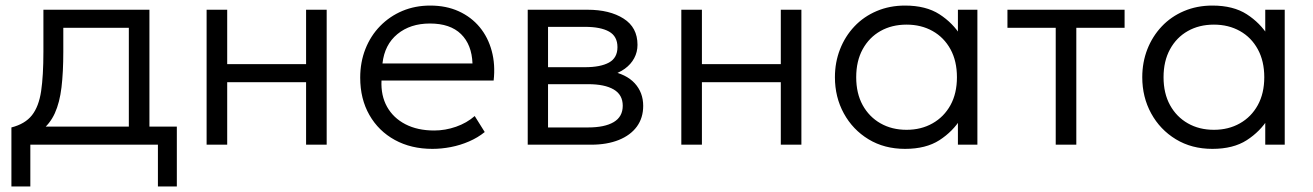

<svg xmlns="http://www.w3.org/2000/svg" viewBox="-20 -520 4720 690"><path d="M443 0V-420H207.5V-334Q207.5 -261 201 -206.2Q194.5 -151.5 177 -113Q159.5 -74.5 127.5 -50.2Q95.5 -26 45 -14.5L21 -62Q70 -74.5 94.8 -105.8Q119.5 -137 127.8 -192.5Q136 -248 136 -334V-485H517V0ZM21 150V-62L77.5 -55L88.5 -65H615.5V150H547.5V0H89V150Z M722.5 0V-485H796.5V-289.5H1080V-485H1154V0H1080V-224.5H796.5V0Z M1534 15Q1457.5 15 1399 -17Q1340.5 -49 1307.5 -106.8Q1274.5 -164.5 1274.5 -241Q1274.5 -296.5 1293.2 -344Q1312 -391.5 1346.2 -426.5Q1380.5 -461.5 1426.2 -480.8Q1472 -500 1526 -500Q1583.5 -500 1628.5 -479.5Q1673.5 -459 1703.8 -422.5Q1734 -386 1747.2 -336.8Q1760.5 -287.5 1754 -230.5H1351Q1348.5 -176.5 1371 -136.2Q1393.5 -96 1437 -73.5Q1480.5 -51 1540.5 -51Q1580 -51 1618.8 -64.5Q1657.5 -78 1686 -103L1722 -45.5Q1697.5 -25.5 1665.8 -11.8Q1634 2 1600.2 8.5Q1566.5 15 1534 15ZM1354.5 -292H1678Q1675.5 -359.5 1636.8 -397.5Q1598 -435.5 1525 -435.5Q1454.5 -435.5 1408.2 -397.5Q1362 -359.5 1354.5 -292Z M1876.5 0V-485H2091.5Q2171 -485 2221 -453.2Q2271 -421.5 2271 -359Q2271 -333 2259.2 -311Q2247.5 -289 2225.5 -273Q2203.5 -257 2172.5 -249L2171 -265Q2230.5 -254 2261 -220.8Q2291.5 -187.5 2291.5 -139.5Q2291.5 -96.5 2268.8 -65.2Q2246 -34 2203.8 -17Q2161.5 0 2104 0ZM1949.5 -62H2093.5Q2153 -62 2185.5 -81.2Q2218 -100.5 2218 -140Q2218 -179.5 2185.5 -198.5Q2153 -217.5 2093.5 -217.5H1936V-278.5H2082.5Q2138 -278.5 2168.5 -295.2Q2199 -312 2199 -350.5Q2199 -389.5 2168.8 -406.5Q2138.5 -423.5 2082.5 -423.5H1949.5Z M2428.5 0V-485H2502.5V-289.5H2786V-485H2860V0H2786V-224.5H2502.5V0Z M3232.5 15Q3158 15 3101.2 -19.5Q3044.5 -54 3012.5 -112.5Q2980.5 -171 2980.5 -242.5Q2980.5 -296 2998.8 -342.8Q3017 -389.5 3050.5 -425Q3084 -460.5 3130.5 -480.2Q3177 -500 3232.5 -500Q3307.5 -500 3356 -468.8Q3404.5 -437.5 3433.5 -390.5L3422.5 -374.5V-485H3492.5V0H3422.5V-110.5L3433.5 -94.5Q3404.5 -47.5 3356 -16.2Q3307.5 15 3232.5 15ZM3238 -53.5Q3290.5 -53.5 3331.5 -76.8Q3372.5 -100 3395.8 -142.2Q3419 -184.5 3419 -242.5Q3419 -300.5 3395.8 -343Q3372.5 -385.5 3331.5 -408.5Q3290.5 -431.5 3238 -431.5Q3185 -431.5 3144.2 -408.5Q3103.5 -385.5 3080.2 -343Q3057 -300.5 3057 -242.5Q3057 -184.5 3080.2 -142.2Q3103.5 -100 3144.2 -76.8Q3185 -53.5 3238 -53.5Z M3774 0V-420H3600.5V-485H4021.5V-420H3848V0Z M4337 15Q4262.5 15 4205.8 -19.5Q4149 -54 4117 -112.5Q4085 -171 4085 -242.5Q4085 -296 4103.2 -342.8Q4121.5 -389.5 4155 -425Q4188.5 -460.5 4235 -480.2Q4281.5 -500 4337 -500Q4412 -500 4460.5 -468.8Q4509 -437.5 4538 -390.5L4527 -374.5V-485H4597V0H4527V-110.5L4538 -94.5Q4509 -47.5 4460.5 -16.2Q4412 15 4337 15ZM4342.5 -53.5Q4395 -53.5 4436 -76.8Q4477 -100 4500.2 -142.2Q4523.5 -184.5 4523.5 -242.5Q4523.5 -300.5 4500.2 -343Q4477 -385.5 4436 -408.5Q4395 -431.5 4342.5 -431.5Q4289.5 -431.5 4248.8 -408.5Q4208 -385.5 4184.8 -343Q4161.5 -300.5 4161.5 -242.5Q4161.5 -184.5 4184.8 -142.2Q4208 -100 4248.8 -76.8Q4289.5 -53.5 4342.5 -53.5Z"/></svg>

Font: Geologica Cursive ExtraLight
Style: Regular
Weight: 250
Designer: Sindre Bremnes, Frode Helland
Foundry: Monokrom Skriftforlag AS
Version: Version 1.010;gftools[0.9.28]